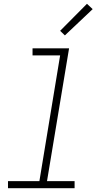

<svg xmlns="http://www.w3.org/2000/svg" viewBox="-20 -989 540 1009"><path d="M22 0V-37H187L296 -698H151V-735H343L227 -37H372V0ZM321 -803 296 -827 437 -969 467 -941Z"/></svg>

Font: Iosevka Curly XLtObl
Style: Regular
Weight: 200
Italic angle: -9°
Monospace: yes
Designer: Belleve Invis
Foundry: Belleve Invis
Version: Version 11.1.0; ttfautohint (v1.8.3)